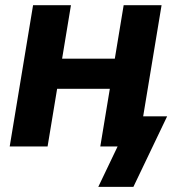

<svg xmlns="http://www.w3.org/2000/svg" viewBox="-20 -566 666 742"><path d="M464.3 -339.3 445.1 -222.9H159.8L179 -339.3ZM254.2 -545.9 163.9 0H17.5L107.8 -545.9ZM604.4 -545.9 514 0H367.6L457.9 -545.9ZM359.8 156.2 434.5 0H394.5L413.8 -116.4H625.9L495.5 156.2Z"/></svg>

Font: Inter Variable
Style: Italic
Weight: 400
Italic angle: -9.39999°
Designer: Rasmus Andersson
Foundry: rsms
Version: Version 4.001;git-9221beed3